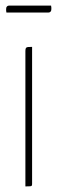

<svg xmlns="http://www.w3.org/2000/svg" viewBox="-20 -668 206 688"><path d="M71 0V-485Q71 -493 73 -496Q75 -499 80.5 -499.5Q86 -500 95 -500V-10Q95 -5 94 -3Q93 -1 88 -0.5Q83 0 71 0ZM3 -623Q2 -627 2 -630Q2 -633 2 -636Q2 -642 5 -645Q8 -648 13 -648H163Q164 -644 164 -641Q164 -638 164 -635Q164 -629 161 -626Q158 -623 153 -623Z"/></svg>

Font: Yanone Kaffeesatz ExtraLight ExtraLight
Style: Regular
Weight: 250
Version: Version 2.003